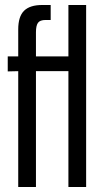

<svg xmlns="http://www.w3.org/2000/svg" viewBox="-20 -749 415 769"><path d="M53 -464 11 -463V-523H53V-631Q53 -683 76.5 -706Q100 -729 149 -729H183V-669H163Q140 -669 132 -657.5Q124 -646 124 -620V-523H254V-729H325V0H254V-464H124V0H53Z"/></svg>

Font: Mona Sans Condensed
Style: Regular
Weight: 400
Width: 3
Designer: Deni Anggara
Foundry: GitHub
Version: Version 2.000